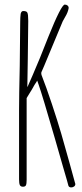

<svg xmlns="http://www.w3.org/2000/svg" viewBox="-20 -800 355 836"><path d="M278 9Q277 3 254 -75L219 -197Q164 -387 148 -432L142 -449Q141 -447 138.5 -443Q136 -439 130 -430Q118 -408 110 -396L96 -373V-17Q96 0 93 6.5Q90 13 80 13Q70 13 66.5 6Q63 -1 63 -19V-321Q63 -380 66 -513L68 -705Q68 -724 70 -740Q73 -752 81 -752Q96 -752 99 -745Q103 -738 103 -709L101 -543L99 -422H100Q119 -464 154 -548L191 -641Q247 -780 262 -780Q269 -780 274 -776Q279 -772 279 -765Q276 -746 263 -725L253 -707Q236 -667 203 -587Q163 -490 160 -485Q159 -478 161 -473Q181 -422 206 -347Q231 -272 247 -217Q264 -157 281.5 -95Q299 -33 306 -6Q308 0 308 1Q308 8 302.5 12Q297 16 290 16Q281 16 278 9Z"/></svg>

Font: Amatic SC
Style: Regular
Weight: 400
Designer: Multiple Designers
Foundry: Vernon Adams
Version: Version 2.505